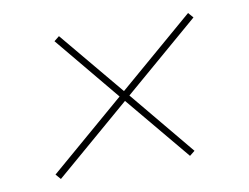

<svg xmlns="http://www.w3.org/2000/svg" viewBox="-54 -613 707 546"><g transform="rotate(-10 300.0 -340.0)"><path d="M81 -139 68 -154 286 -341 131 -528 146 -540 301 -354 519 -541 532 -526 314 -339 469 -152 454 -140 299 -326Z"/></g></svg>

Font: Iosevka Curly Slab ThExObl
Style: Regular
Weight: 100
Width: 7
Italic angle: -9°
Monospace: yes
Designer: Belleve Invis
Foundry: Belleve Invis
Version: Version 11.1.0; ttfautohint (v1.8.3)